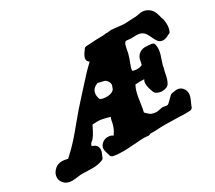

<svg xmlns="http://www.w3.org/2000/svg" viewBox="-134 -1004 1423 1270"><g transform="rotate(-30 577.5 -368.5)"><path d="M563.5 -476.6Q514.6 -459 514.6 -414.1Q514.6 -405.3 516.6 -396.5Q518.6 -387.7 520.5 -382.8L522.5 -377.9Q523.4 -377 528.3 -374.5Q533.2 -372.1 544.4 -369.6Q555.7 -367.2 568.4 -367.2H579.1Q614.3 -370.1 628.9 -388.7L639.6 -417V-421.9Q639.6 -443.4 618.2 -461.9Q614.3 -464.8 589.4 -470.2Q564.5 -475.6 563.5 -476.6ZM528.3 -238.3Q468.8 -256.8 441.4 -256.8Q440.4 -256.8 439 -256.8Q437.5 -256.8 436.5 -256.8Q427.7 -256.8 418.5 -256.3Q409.2 -255.9 403.3 -255.4Q397.5 -254.9 396.5 -254.9Q377.9 -213.9 362.8 -190.9Q347.7 -168 341.3 -164.1Q335 -160.2 329.6 -154.3Q324.2 -148.4 320.3 -134.8Q346.7 -126 354.5 -113.3Q362.3 -100.6 362.3 -85.9Q362.3 -72.3 354 -54.7Q345.7 -37.1 345.7 -35.2Q342.8 -23.4 332 -19.5Q297.9 -4.9 252 -4.9Q240.2 -4.9 217.3 -5.9Q194.3 -6.8 182.6 -6.8H163.1Q156.2 -6.8 133.8 -3.4Q111.3 0 96.7 0Q55.7 0 34.2 -25.4Q17.6 -44.9 17.6 -67.4Q17.6 -102.5 48.8 -128.9Q70.3 -146.5 101.6 -146.5Q111.3 -146.5 121.6 -144.5Q131.8 -142.6 138.7 -140.6L144.5 -139.6Q198.2 -188.5 233.4 -228Q268.6 -267.6 317.9 -328.1Q367.2 -388.7 426.8 -453.1Q447.3 -474.6 477.5 -508.8Q507.8 -543 533.2 -569.8Q558.6 -596.7 588.9 -625Q572.3 -634.8 572.3 -652.3Q572.3 -660.2 575.2 -668.5Q578.1 -676.8 582 -683.1Q585.9 -689.5 589.8 -695.3Q593.8 -701.2 596.7 -705.1L599.6 -708Q605.5 -723.6 621.1 -724.6Q701.2 -730.5 754.9 -730.5Q757.8 -730.5 769 -732.4Q780.3 -734.4 783.2 -732.4L815.4 -735.4H821.3Q900.4 -726.6 907.2 -726.6H918Q933.6 -726.6 960 -728.5Q986.3 -730.5 1002.9 -730.5Q1007.8 -730.5 1024.4 -733.9Q1041 -737.3 1051.8 -737.3Q1075.2 -737.3 1092.8 -726.6Q1114.3 -714.8 1125 -696.8Q1135.7 -678.7 1140.6 -657.2Q1145.5 -635.7 1148.4 -629.9Q1149.4 -628.9 1151.4 -623Q1155.3 -597.7 1155.3 -581.1Q1155.3 -551.8 1143.6 -528.3Q1140.6 -523.4 1132.8 -521Q1125 -518.6 1121.1 -515.6Q1120.1 -514.6 1115.2 -512.2Q1110.4 -509.8 1100.6 -506.8Q1090.8 -503.9 1082 -503.9Q1055.7 -503.9 1041 -527.3Q1031.2 -543 1022 -563.5Q1012.7 -584 1005.4 -594.2Q998 -604.5 985.4 -612.3Q967.8 -622.1 944.3 -622.1Q939.5 -622.1 926.8 -621.6Q914.1 -621.1 905.3 -621.1H901.4Q893.6 -621.1 883.8 -622.6Q874 -624 871.1 -624Q863.3 -624 859.4 -621.1Q852.5 -613.3 848.6 -600.6Q844.7 -587.9 841.3 -568.4Q837.9 -548.8 836.9 -544.9Q830.1 -517.6 816.4 -483.4Q802.7 -449.2 802.7 -437.5Q802.7 -432.6 803.7 -429.7H805.7Q807.6 -428.7 811 -428.2Q814.5 -427.7 818.4 -426.8Q822.3 -425.8 827.6 -425.3Q833 -424.8 838.9 -424.8Q858.4 -424.8 874 -432.6Q877.9 -434.6 882.8 -465.3Q887.7 -496.1 914.1 -513.7Q931.6 -525.4 957 -525.4Q965.8 -525.4 978 -523.9Q990.2 -522.5 994.1 -522.5H996.1Q1019.5 -521.5 1022.5 -502.9Q1025.4 -488.3 1025.4 -476.6Q1025.4 -448.2 1009.8 -405.8Q994.1 -363.3 993.2 -345.7Q993.2 -342.8 991.2 -338.9Q987.3 -329.1 981 -295.4Q974.6 -261.7 960.9 -238.3Q946.3 -215.8 906.2 -215.8Q890.6 -215.8 874.5 -222.7Q858.4 -229.5 852.5 -242.2Q835 -285.2 835 -312.5Q835 -333 843.8 -343.8Q840.8 -343.8 829.1 -344.2Q817.4 -344.7 810.5 -344.7Q793 -344.7 775.4 -342.8Q761.7 -317.4 755.4 -290Q749 -262.7 743.7 -222.7Q738.3 -182.6 731.4 -154.3Q732.4 -153.3 739.7 -145.5Q747.1 -137.7 755.9 -130.9Q764.6 -124 772.5 -121.1Q790 -115.2 804.7 -115.2Q815.4 -115.2 847.7 -122.1Q848.6 -122.1 850.6 -122.6Q852.5 -123 854.5 -123Q860.4 -123 871.1 -120.6Q881.8 -118.2 883.8 -118.2Q888.7 -118.2 892.6 -119.1Q896.5 -120.1 901.4 -124.5Q906.2 -128.9 910.2 -132.8Q914.1 -136.7 924.3 -146.5Q934.6 -156.2 943.4 -165Q949.2 -170.9 957 -171.9Q991.2 -176.8 992.2 -176.8Q1021.5 -176.8 1037.1 -157.2Q1052.7 -138.7 1052.7 -115.2Q1052.7 -95.7 1039.1 -66.4Q1025.4 -37.1 1024.4 -31.2Q1019.5 -14.6 1002 -11.7Q992.2 -10.7 967.8 -10.7Q949.2 -10.7 896.5 -12.7Q843.8 -14.6 812.5 -14.6Q775.4 -14.6 738.3 -11.7H696.3Q691.4 -5.9 682.6 -5.9Q676.8 -5.9 665.5 -7.3Q654.3 -8.8 647.5 -8.8Q628.9 -8.8 573.2 -4.4Q517.6 0 486.3 0Q437.5 0 409.2 -6.8Q391.6 -12.7 390.6 -29.3Q390.6 -31.2 384.8 -47.9Q378.9 -64.5 378.9 -76.2Q378.9 -101.6 400.4 -119.1Q418.9 -133.8 441.4 -133.8Q470.7 -133.8 480.5 -121.1Q501 -148.4 509.3 -173.8Q517.6 -199.2 519.5 -215.3Q521.5 -231.4 528.3 -238.3Z"/></g></svg>

Font: Essays1743
Style: BoldItalic
Weight: 700
Italic angle: -10°
Designer: Based on the typeface in a 1743 English translation of the essays of Montaigne.  PostScript/TrueType font designed by Jo
Version: Version 002.100